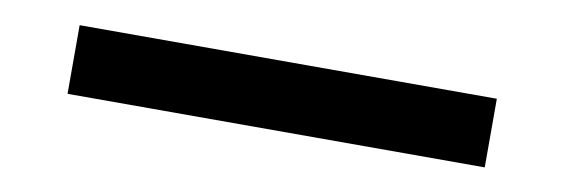

<svg xmlns="http://www.w3.org/2000/svg" viewBox="-26 -21 827 281"><g transform="rotate(10 387.5 120.0)"><path d="M77 171V69H697V171Z"/></g></svg>

Font: Lexend Exa Medium
Style: Regular
Weight: 500
Designer: Bonnie Shaver-Troup, Thomas Jockin
Foundry: Lexend
Version: Version 1.007